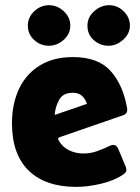

<svg xmlns="http://www.w3.org/2000/svg" viewBox="-20 -710 541 744"><path d="M276.4 14.2Q156.2 14.2 91.3 -48.8Q26.4 -111.8 26.4 -232.4Q26.4 -306.6 53.2 -364.5Q80.1 -422.4 133.1 -455.6Q186 -488.8 263.2 -488.8Q360.8 -488.8 409.2 -434.3Q457.5 -379.9 472.7 -289.6Q473.1 -287.6 473.1 -284.2Q473.1 -269 456.5 -263.2L210.4 -178.2Q205.1 -176.3 205.1 -172.4Q205.1 -170.9 206.1 -168Q221.2 -140.6 247.1 -127.9Q272.9 -115.2 303.2 -115.2Q330.6 -115.2 355 -123.8Q379.4 -132.3 403.3 -144Q412.1 -148.4 418.9 -148.4Q426.8 -148.4 431.6 -143.3Q436.5 -138.2 439 -131.3L467.3 -63.5Q469.7 -57.6 469.7 -52.2Q469.7 -45.9 466.6 -42Q463.4 -38.1 458 -34.2Q422.9 -9.8 370.8 2.2Q318.8 14.2 276.4 14.2ZM191.9 -264.6Q223.6 -275.4 254.6 -286.1Q285.6 -296.9 316.9 -307.6Q310.5 -327.6 297.1 -339.1Q283.7 -350.6 262.2 -350.6Q224.6 -350.6 209.5 -323.7Q194.3 -296.9 191.9 -264.6ZM87.9 -610.4Q87.9 -643.1 112.8 -666.5Q137.7 -689.9 169.9 -689.9Q201.7 -689.9 227.1 -666.5Q252.4 -643.1 252.4 -610.8Q252.4 -578.1 226.6 -555.4Q200.7 -532.7 168.9 -532.7Q136.7 -532.7 112.3 -555.2Q87.9 -577.6 87.9 -610.4ZM318.8 -610.4Q318.8 -643.6 345 -666.7Q371.1 -689.9 403.3 -689.9Q435.1 -689.9 459.2 -666.3Q483.4 -642.6 483.4 -610.8Q483.4 -579.6 457.5 -556.2Q431.6 -532.7 400.9 -532.7Q368.2 -532.7 343.5 -554.4Q318.8 -576.2 318.8 -610.4Z"/></svg>

Font: Belanosima SemiBold
Style: Regular
Weight: 600
Designer: The DocRepair Project, Santiago Orozco
Foundry: Google
Version: Version 2.000